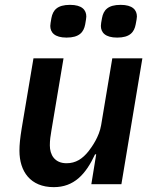

<svg xmlns="http://www.w3.org/2000/svg" viewBox="-20 -755 640 787"><path d="M354.4 0H477.6L563.6 -516H440.3L394.5 -241.8C386.4 -193.9 356.9 -153.4 343.4 -135.7C318.2 -104 290.8 -85.9 252.8 -85.9C203.5 -85.9 184.3 -121.1 184.3 -159.1C184.3 -179.7 187.1 -199.6 190.7 -219.8L240.4 -516H117.2L68.9 -228.7C62.5 -188.9 59.7 -163 59.7 -137.1C59.7 -52.6 104.4 12.1 200.3 12.1C282.7 12.1 331 -39.4 369.7 -122.5H374.3ZM186.1 -648.8C186.1 -622.2 203.8 -600.9 252.8 -600.9C304.7 -600.9 323.2 -622.9 329.2 -655.2C331.7 -670.5 333.8 -680.8 333.8 -687.1C333.8 -714.1 316.1 -735.1 267 -735.1C214.8 -735.1 196.7 -713.4 190.7 -680.8C188.2 -665.8 186.1 -655.2 186.1 -648.8ZM393.5 -648.8C393.5 -622.2 411.2 -600.9 460.2 -600.9C512.1 -600.9 530.2 -622.9 536.2 -655.2C539.1 -670.5 541.2 -680.8 541.2 -687.1C541.2 -714.1 523.4 -735.1 474.4 -735.1C422.2 -735.1 404.1 -713.4 398.1 -680.8C395.2 -665.8 393.5 -655.2 393.5 -648.8Z"/></svg>

Font: Margiela Mono Italic SmBold It
Style: Regular
Weight: 600
Designer: Mike Abbink, Paul van der Laan, Pieter van Rosmalen
Foundry: Bold Monday
Version: Version 2.003 2021